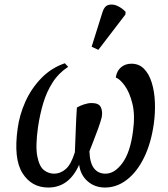

<svg xmlns="http://www.w3.org/2000/svg" viewBox="-20 -829 753 859"><path d="M59 -254Q67 -315 93.5 -374Q120 -433 164.5 -479Q209 -525 270 -546L285 -530Q242 -502 215 -459.5Q188 -417 173 -366Q158 -315 150 -260Q138 -174 147 -129Q156 -84 176.5 -68Q197 -52 222 -52Q250 -52 274 -72.5Q298 -93 315 -148Q317 -194 319 -249.5Q321 -305 324 -348Q338 -356 356 -362Q374 -368 390 -368Q423 -368 431.5 -348.5Q440 -329 435 -304Q430 -284 419 -253.5Q408 -223 396.5 -194Q385 -165 380 -152Q382 -100 400.5 -76Q419 -52 452 -52Q493 -52 528 -100Q563 -148 575 -242Q585 -313 572.5 -364.5Q560 -416 538 -446Q516 -476 498 -482Q502 -511 521 -527.5Q540 -544 568 -544Q602 -544 624.5 -521Q647 -498 659 -459Q671 -420 673 -372Q675 -324 668 -274Q656 -189 625 -125Q594 -61 548.5 -25.5Q503 10 450 10Q404 10 372 -18Q340 -46 334 -92Q289 10 196 10Q121 10 80.5 -54.5Q40 -119 59 -254ZM420 -606 390 -620 439 -776Q447 -802 466 -807Q485 -812 505.5 -802.5Q526 -793 542 -776L541 -764Z"/></svg>

Font: Noto Serif Condensed
Style: Italic
Weight: 400
Width: 3
Italic angle: -12°
Designer: Monotype Design Team
Foundry: Monotype Imaging Inc.
Version: Version 2.014; ttfautohint (v1.8.4.7-5d5b)